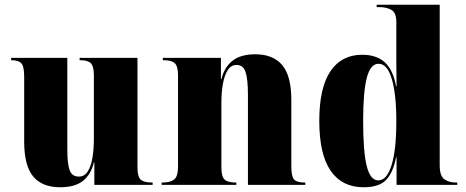

<svg xmlns="http://www.w3.org/2000/svg" viewBox="-20 -780 1965 810"><path d="M234 10Q158 10 120 -35.5Q82 -81 82 -182V-456Q82 -500 70 -513Q58 -526 29 -526H27V-536H264V-148Q264 -88 274 -61.5Q284 -35 313 -35Q336 -35 350 -56.5Q364 -78 370 -114.5Q376 -151 376 -195V-462Q376 -501 363 -513.5Q350 -526 320 -526H316V-536H560V-73Q560 -34 574 -22Q588 -10 620 -10H624V0H378V-95H376Q364 -44 330 -17Q296 10 234 10Z M662 0V-10H666Q699 -10 715 -23Q731 -36 731 -77V-463Q731 -502 716.5 -514Q702 -526 671 -526H667V-536H912V-446H914Q926 -496 960.5 -523.5Q995 -551 1057 -551Q1132 -551 1170.5 -505.5Q1209 -460 1209 -359V-80Q1209 -36 1220.5 -23Q1232 -10 1264 -10H1268V0H1026V-378Q1026 -446 1016 -476Q1006 -506 978 -506Q955 -506 941 -484.5Q927 -463 920.5 -426.5Q914 -390 914 -346V-74Q914 -35 927.5 -22.5Q941 -10 973 -10H977V0Z M1514 10Q1423 10 1375 -59.5Q1327 -129 1327 -270Q1327 -410 1374 -479.5Q1421 -549 1508 -549Q1568 -549 1603 -517.5Q1638 -486 1651 -416H1653Q1652 -470 1652 -517Q1652 -564 1652 -595V-686Q1652 -727 1631 -738.5Q1610 -750 1580 -750H1569V-760H1835V-83Q1835 -37 1855 -23.5Q1875 -10 1902 -10H1909V0H1653V-116H1651Q1638 -51 1608.5 -20.5Q1579 10 1514 10ZM1576 -19Q1612 -19 1632 -83.5Q1652 -148 1652 -269Q1652 -382 1633 -446.5Q1614 -511 1577 -511Q1543 -511 1527.5 -452Q1512 -393 1512 -270Q1512 -141 1527 -80Q1542 -19 1576 -19Z"/></svg>

Font: Noto Serif Display SemiCondensed Black
Style: Regular
Weight: 900
Width: 4
Designer: Monotype Design Team
Foundry: Monotype Imaging Inc.
Version: Version 2.009